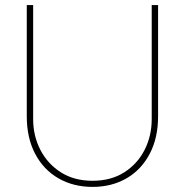

<svg xmlns="http://www.w3.org/2000/svg" viewBox="-20 -720 725 753"><path d="M343 13Q268 13 209.5 -20.5Q151 -54 118 -116.5Q85 -179 85 -264V-700H110V-253Q110 -187 138.5 -132Q167 -77 219 -44Q271 -11 343 -11Q415 -11 467 -44Q519 -77 547 -132Q575 -187 575 -253V-700H600V-264Q600 -179 567 -116.5Q534 -54 476 -20.5Q418 13 343 13Z"/></svg>

Font: MuseoModerno SemiBold Thin
Style: Regular
Weight: 250
Version: Version 1.001